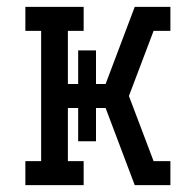

<svg xmlns="http://www.w3.org/2000/svg" viewBox="-20 -540 540 560"><path d="M54 0V-70H100V-450H54V-520H224V-450H178V-295H208V-393H260V-295H288L373 -520H477V-450H428L356 -260L428 -70H477V0H373L288 -225H260V-128H208V-225H178V-70H224V0Z"/></svg>

Font: Iosevka Gothic
Style: Regular
Weight: 400
Monospace: yes
Designer: Belleve Invis
Foundry: Belleve Invis
Version: Version 15.5.1; ttfautohint (v1.8.4)